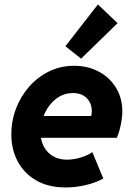

<svg xmlns="http://www.w3.org/2000/svg" viewBox="-20 -825 584 853"><path d="M272.9 7.8Q195.3 7.8 141.4 -23.2Q87.4 -54.2 58.8 -107.7Q30.3 -161.1 30.3 -228Q30.3 -288.1 51.3 -343Q72.3 -397.9 110.1 -440.7Q147.9 -483.4 198.7 -508.1Q249.5 -532.7 309.6 -532.7Q370.6 -532.7 418.9 -506.8Q467.3 -481 495.4 -435.3Q523.4 -389.6 523.4 -330.6Q523.4 -311.5 520 -289.6Q516.6 -267.6 511 -247.3Q505.4 -227.1 499 -212.9H138.7L157.2 -309.6H385.3Q386.7 -315.4 387.2 -321.3Q387.7 -327.1 387.7 -332Q387.7 -366.2 365.5 -388.9Q343.3 -411.6 303.7 -411.6Q271 -411.6 244.6 -396.5Q218.3 -381.3 199.5 -356.2Q180.7 -331.1 170.4 -300.3Q160.2 -269.5 160.2 -238.8Q160.2 -183.1 192.4 -149.4Q224.6 -115.7 277.8 -115.7Q309.1 -115.7 341.1 -126Q373 -136.2 390.1 -149.4L439 -31.7Q402.8 -12.2 358.6 -2.2Q314.5 7.8 272.9 7.8ZM340.3 -564.5 270.5 -619.6 415 -805.2 502.4 -722.2Z"/></svg>

Font: Reddit Sans ExtraBold
Style: Italic
Weight: 800
Italic angle: -11.25°
Designer: Stephen Hutchings
Version: Version 1.013